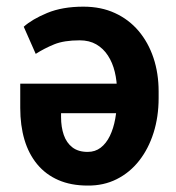

<svg xmlns="http://www.w3.org/2000/svg" viewBox="-20 -559 538 588"><path d="M235.4 -538.6Q289.6 -538.6 332 -519Q374.5 -499.5 404.3 -464.4Q434.1 -429.2 450 -381.8Q465.8 -334.5 465.8 -278.8V-258.8Q465.8 -201.2 450.2 -152.1Q434.6 -103 406 -66.7Q377.4 -30.3 337.4 -10.3Q297.4 9.8 248.5 9.3Q197.3 9.3 158.7 -7.6Q120.1 -24.4 94 -55.9Q67.9 -87.4 54.9 -131.1Q42 -174.8 42 -228.5V-302.7H408.2V-212.4H167V-200.2Q167 -169.9 175.3 -145.8Q183.6 -121.6 201.7 -107.7Q219.7 -93.8 248.5 -93.8Q271.5 -93.8 288.3 -106.7Q305.2 -119.6 316.4 -142.6Q327.6 -165.5 333 -195.6Q338.4 -225.6 338.4 -258.8V-278.8Q338.4 -310.5 331.5 -338.9Q324.7 -367.2 310.5 -388.9Q296.4 -410.6 274.9 -423.1Q253.4 -435.5 224.1 -435.5Q176.3 -435.5 146.2 -423.3Q116.2 -411.1 89.4 -394L52.7 -477.1Q78.1 -500 124.5 -519.3Q170.9 -538.6 235.4 -538.6Z"/></svg>

Font: Roboto SemiCondensed SemiBold
Style: Regular
Weight: 600
Width: 4
Designer: Christian Robertson
Foundry: Google
Version: Version 3.009; 2024